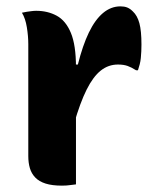

<svg xmlns="http://www.w3.org/2000/svg" viewBox="-20 -580 490 604"><path d="M213 -377H225Q240 -437 259.5 -477.5Q279 -518 304 -539Q329 -560 359 -560Q371 -560 380 -556.5Q389 -553 398 -544Q412 -531 418.5 -507Q425 -483 425 -440Q425 -429 424.5 -418.5Q424 -408 423 -397.5Q422 -387 419.5 -377.5Q417 -368 414 -359H408Q394 -368 381.5 -372.5Q369 -377 351 -377Q321 -377 297 -358Q273 -339 252.5 -298Q232 -257 213 -191ZM219 0Q210 1 203 2Q196 3 189.5 3.5Q183 4 175 4Q144 4 123.5 -2.5Q103 -9 91 -21.5Q79 -34 74 -51Q69 -68 69 -89Q69 -129 69 -166Q69 -203 69 -238.5Q69 -274 69 -307.5Q69 -341 69 -374.5Q69 -408 69 -441Q69 -466 64.5 -494Q60 -522 49 -540Q57 -542 64.5 -543Q72 -544 79.5 -545Q87 -546 94 -546Q130 -546 158.5 -530.5Q187 -515 203 -476.5Q219 -438 219 -369Q219 -331 219 -291.5Q219 -252 219 -213.5Q219 -175 219 -138Q219 -101 219 -66Q219 -31 219 0Z"/></svg>

Font: Recursive Casual ExtraBold
Style: Regular
Weight: 800
Version: Version 1.047